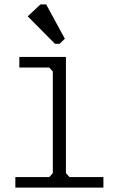

<svg xmlns="http://www.w3.org/2000/svg" viewBox="-20 -853 540 873"><path d="M189.9 -833H164.1L106 -778.8L230 -653.8H251L274.9 -676.8ZM450.2 0H49.8V-47.9H204.1L220.2 -65.9V-527.8L204.1 -545.9H67.9V-594.2H279.8V-65.9L295.9 -47.9H450.2Z"/></svg>

Font: Steps Mono
Style: Regular
Weight: 400
Width: 3
Version: Version 1.000;PS 001.000;hotconv 1.0.70;makeotf.lib2.5.58329